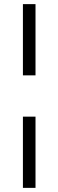

<svg xmlns="http://www.w3.org/2000/svg" viewBox="-20 -830 283 930"><path d="M91 -810H152V-465H91ZM91 -265H152V80H91Z"/></svg>

Font: Murecho Thin
Style: Regular
Weight: 400
Version: Version 1.010